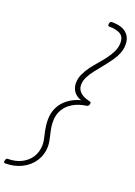

<svg xmlns="http://www.w3.org/2000/svg" viewBox="-233 -1152 917 1304"><g transform="rotate(20 225.5 -500.0)"><path d="M-17 75Q-25 75 -26 69Q-27 63 -25 57Q-23 48 -19.5 44Q-16 40 -9 40Q46 40 88.5 18.5Q131 -3 155 -40.5Q179 -78 180 -128Q180 -144 177.5 -160Q175 -176 171 -191Q167 -206 163.5 -224Q160 -242 157.5 -262Q155 -282 155 -305Q155 -353 174.5 -393Q194 -433 232 -462Q270 -491 322 -505Q297 -513 281 -527.5Q265 -542 257 -561.5Q249 -581 249 -604Q249 -636 263 -667Q277 -698 298.5 -727Q320 -756 344.5 -784Q369 -812 390.5 -841Q412 -870 426 -900Q440 -930 440 -962Q440 -1006 411 -1023Q382 -1040 330 -1040Q322 -1040 321.5 -1046Q321 -1052 321 -1058Q324 -1067 327 -1071Q330 -1075 337 -1075Q384 -1075 414.5 -1062Q445 -1049 461 -1023.5Q477 -998 477 -962Q477 -928 463.5 -896Q450 -864 428 -833.5Q406 -803 382 -773.5Q358 -744 335.5 -715.5Q313 -687 299.5 -658.5Q286 -630 286 -603Q286 -582 296.5 -565Q307 -548 328 -536Q349 -524 380 -517Q385 -516 387.5 -513Q390 -510 388 -500Q385 -490 380.5 -486.5Q376 -483 370 -482Q313 -474 273 -449.5Q233 -425 212.5 -388.5Q192 -352 192 -306Q192 -284 194.5 -265.5Q197 -247 201 -230.5Q205 -214 208.5 -198.5Q212 -183 215 -166Q218 -149 218 -129Q217 -72 187 -25.5Q157 21 104 48Q51 75 -17 75Z"/></g></svg>

Font: Playwrite MX Thin
Style: Regular
Weight: 250
Designer: Veronika Burian, José Scaglione
Foundry: TypeTogether
Version: Version 1.002